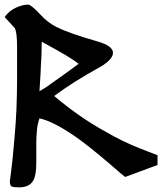

<svg xmlns="http://www.w3.org/2000/svg" viewBox="-20 -809 700 829"><path d="M660.2 -96.7Q625 -84 520.5 -44.9Q518.6 -44.9 451.2 -103.5Q362.3 -179.7 304.7 -219.7Q208 -286.1 150.4 -297.9Q141.6 -272.5 139.6 -248Q136.7 -221.7 136.7 -190.4Q136.7 -182.6 136.7 -171.9Q136.7 -161.1 136.7 -147.5Q136.7 -132.8 136.7 -122.1Q136.7 -112.3 136.7 -106.4Q136.7 -52.7 124 -30.3Q107.4 0 62.5 0Q38.1 0 30.3 -3.9Q22.5 -7.8 22.5 -26.4Q34.2 -109.4 43 -218.8Q53.7 -333 53.7 -469.7Q53.7 -489.3 53.7 -507.8Q53.7 -526.4 53.7 -543.9Q53.7 -560.5 53.7 -577.1Q53.7 -592.8 53.7 -607.4Q53.7 -668.9 43.9 -687.5Q17.6 -715.8 0 -735.4Q18.6 -761.7 47.9 -775.4Q77.1 -789.1 101.6 -789.1Q114.3 -789.1 157.2 -743.2Q185.5 -711.9 223.6 -692.4Q281.2 -664.1 398.4 -630.9Q467.8 -611.3 467.8 -581.1Q467.8 -551.8 410.2 -518.6Q294.9 -455.1 213.9 -394.5Q321.3 -303.7 432.6 -242.2Q508.8 -197.3 589.8 -166Q627.9 -151.4 660.2 -138.7Q660.2 -125 660.2 -96.7ZM319.3 -533.2Q307.6 -543.9 264.6 -570.3Q220.7 -595.7 160.2 -628.9Q160.2 -574.2 156.2 -518.6Q155.3 -488.3 153.3 -462.9Q151.4 -437.5 150.4 -415Q178.7 -430.7 204.1 -450.2Q233.4 -470.7 261.7 -491.2Q290 -511.7 319.3 -533.2Z"/></svg>

Font: Tolkien Dwarf Runes
Style: Regular
Weight: 400
Version: Regular